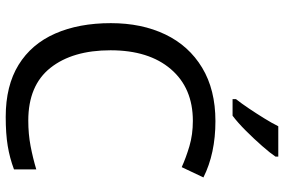

<svg xmlns="http://www.w3.org/2000/svg" viewBox="-181 -803 994 672"><g transform="rotate(90 316.0 -467.0)"><path d="M403 -645Q288 -645 222 -568Q156 -491 156 -357Q156 -224 217.5 -146.5Q279 -69 402 -69Q449 -69 491 -77Q533 -85 573 -97V-19Q533 -4 490.5 3Q448 10 389 10Q280 10 207 -35Q134 -80 97.5 -163Q61 -246 61 -358Q61 -466 100.5 -548.5Q140 -631 217 -677.5Q294 -724 404 -724Q517 -724 601 -682L565 -606Q532 -621 491.5 -633Q451 -645 403 -645ZM528 -934Q516 -916 491 -887.5Q466 -859 437.5 -830.5Q409 -802 385 -784H327V-796Q342 -815 359.5 -841Q377 -867 394 -894.5Q411 -922 422 -944H528Z"/></g></svg>

Font: Noto Sans Imperial Aramaic
Style: Regular
Weight: 400
Designer: Monotype Design Team
Foundry: Monotype Imaging Inc.
Version: Version 2.001; ttfautohint (v1.8.4.7-5d5b)